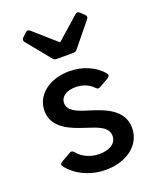

<svg xmlns="http://www.w3.org/2000/svg" viewBox="-137 -800 719 889"><g transform="rotate(-20 222.5 -355.0)"><path d="M77.1 -674.8 171.9 -558.6C176.8 -551.8 183.6 -549.8 191.4 -549.8H271.5C279.3 -549.8 286.1 -551.8 291 -558.6L385.7 -674.8C391.6 -682.6 390.6 -689.5 383.8 -696.3L364.3 -714.8C357.4 -721.7 349.6 -720.7 342.8 -714.8L233.4 -618.2H229.5L120.1 -714.8C113.3 -720.7 105.5 -721.7 98.6 -714.8L79.1 -696.3C72.3 -689.5 71.3 -682.6 77.1 -674.8ZM230.5 10.7C333 10.7 409.2 -46.9 409.2 -130.9C409.2 -221.7 320.3 -252 252.9 -273.4C196.3 -290 152.3 -306.6 152.3 -345.7C152.3 -377.9 182.6 -397.5 227.5 -397.5C260.7 -397.5 292 -384.8 312.5 -363.3C319.3 -355.5 326.2 -353.5 334 -358.4L380.9 -384.8C389.6 -389.6 392.6 -397.5 386.7 -406.2C352.5 -449.2 291 -476.6 224.6 -476.6C127.9 -476.6 54.7 -421.9 54.7 -342.8C54.7 -256.8 140.6 -225.6 208 -204.1C262.7 -186.5 311.5 -170.9 311.5 -127C311.5 -90.8 278.3 -68.4 225.6 -68.4C183.6 -68.4 143.6 -86.9 120.1 -116.2C113.3 -124 106.4 -126 98.6 -121.1L50.8 -93.8C41 -87.9 40 -81.1 46.9 -72.3C86.9 -20.5 156.2 10.7 230.5 10.7Z"/></g></svg>

Font: Ed Sans Neue Medium
Style: Regular
Weight: 500
Designer: Stephen Hutchings
Version: Version 1.004;PS 001.004;hotconv 1.0.88;makeotf.lib2.5.64775